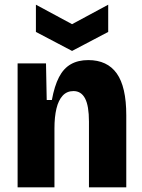

<svg xmlns="http://www.w3.org/2000/svg" viewBox="-20 -798 606 818"><path d="M55 0V-324V-528H176L179 -372H201Q212 -432 231.5 -469.5Q251 -507 282 -524.5Q313 -542 356 -542Q437 -542 477.5 -485Q518 -428 518 -307V0H359V-280Q359 -347 342.5 -378.5Q326 -410 293 -410Q265 -410 247 -390.5Q229 -371 220.5 -335.5Q212 -300 212 -251V0ZM133 -778 287 -695 441 -778V-662L287 -581L133 -662Z"/></svg>

Font: Bricolage Grotesque SemiCondensed ExtraBold
Style: Regular
Weight: 800
Width: 4
Designer: Mathieu Triay
Foundry: Atelier Triay
Version: Version 1.001;gftools[0.9.33.dev8+g029e19f]